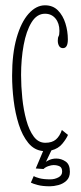

<svg xmlns="http://www.w3.org/2000/svg" viewBox="-20 -546 299 706"><path d="M164 139Q136 139 118.5 134.2Q101 129.5 93.5 125.5L104 101.5Q109 105 124.2 109.2Q139.5 113.5 165 113.5Q181 113.5 194.8 106.2Q208.5 99 208.5 85Q208.5 70 199 65.5Q189.5 61 177 61Q169 61 158 64.8Q147 68.5 140 75.5L111.5 73.5L138.5 9.5Q106 6.5 84 -20.5Q62 -47.5 49 -88.5Q36 -129.5 30.2 -176.8Q24.5 -224 24.5 -267.5Q24.5 -348.5 41 -406.5Q57.5 -464.5 85.2 -495.5Q113 -526.5 145.5 -526.5Q174.5 -526.5 193 -507.8Q211.5 -489 220.5 -460.2Q229.5 -431.5 229.5 -401Q229.5 -369 211.5 -369Q202 -369 197.2 -377Q192.5 -385 192.5 -396.5Q192.5 -408 195.5 -412.8Q198.5 -417.5 198.5 -432.5Q198.5 -460.5 184 -478Q169.5 -495.5 145.5 -495.5Q115.5 -495.5 96 -463.8Q76.5 -432 67 -380.5Q57.5 -329 57.5 -270Q57.5 -229 62 -185.2Q66.5 -141.5 76.8 -104.2Q87 -67 104 -44Q121 -21 146.5 -21Q171.5 -21 185.5 -33Q199.5 -45 207.5 -68L230 -50Q224 -35.5 209.2 -17.5Q194.5 0.5 169 7L148.5 50Q151 46.5 162.2 41.8Q173.5 37 187 37Q205.5 37 221.2 47.8Q237 58.5 237 85.5Q237 106.5 224.5 118.2Q212 130 194.8 134.5Q177.5 139 164 139Z"/></svg>

Font: Imbue 10pt Thin
Style: Regular
Weight: 100
Designer: Tyler Finck
Foundry: Etcetera Type Company
Version: Version 1.102; ttfautohint (v1.8.3)